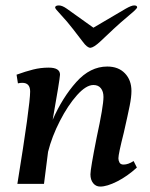

<svg xmlns="http://www.w3.org/2000/svg" viewBox="-20 -677 553 707"><path d="M313 -35Q313 -55 336 -171Q361 -286 361 -320Q361 -340 351.5 -352Q342 -364 324 -364Q297 -364 263.5 -326.5Q230 -289 200.5 -231.5Q171 -174 157 -118L142 0H44Q91 -290 91 -340Q91 -372 62 -372Q54 -372 46 -370L41 -402Q74 -414 102 -421Q130 -428 159 -428Q201 -428 201 -402Q200 -383 174 -236Q210 -318 261 -375Q312 -432 375 -432Q416 -432 440 -407Q464 -382 464 -342Q464 -320 457.5 -287.5Q451 -255 436 -189Q416 -110 416 -94Q416 -86 420 -78.5Q424 -71 435 -71Q452 -71 472 -84L484 -60Q449 -28 411.5 -9Q374 10 349 10Q333 10 323 -2.5Q313 -15 313 -35ZM285 -523 248 -571Q229 -596 202 -625Q183 -645 183 -649Q183 -657 197 -657Q209 -657 226 -645L324 -575L443 -645Q464 -657 474 -657Q485 -657 485 -650Q485 -645 456 -621Q418 -589 399 -571L348 -523Q325 -502 313 -501Q301 -501 285 -523Z"/></svg>

Font: Unna Medium
Style: Italic
Weight: 500
Italic angle: -8.05°
Designer: Jorge de Buen Unna
Foundry: Omnibus-Type
Version: Version 2.008